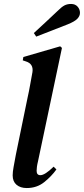

<svg xmlns="http://www.w3.org/2000/svg" viewBox="-20 -936 424 970"><path d="M115 14Q83 14 63.5 -2.5Q44 -19 44 -50Q44 -67 48.5 -91.5Q53 -116 60 -154L119 -441Q127 -477 132 -506Q137 -535 144 -572Q150 -614 110 -626L95 -631L98 -648L284 -702L293 -694L172 -121Q168 -105 166.5 -93Q165 -81 165 -73Q165 -51 184 -51Q207 -51 251 -94L265 -80Q240 -45 203 -15.5Q166 14 115 14ZM151 -769Q180 -795 210 -823.5Q240 -852 268 -878Q291 -901 305.5 -908.5Q320 -916 339 -916Q360 -916 372 -902.5Q384 -889 384 -871Q384 -855 370.5 -841Q357 -827 322 -813Q281 -797 241.5 -781.5Q202 -766 163 -751Z"/></svg>

Font: DeepMind Serif Text
Style: Italic
Weight: 400
Italic angle: -12°
Designer: Frank Grießhammer / Modifications: Colophon Foundry
Foundry: Colophon Foundry
Version: Version 5.003; ttfautohint (v1.8.2)